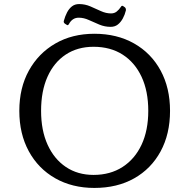

<svg xmlns="http://www.w3.org/2000/svg" viewBox="-20 -916 931 944"><path d="M444 8Q335 8 251.5 -39.5Q168 -87 121.5 -172.5Q75 -258 75 -371Q75 -484 122 -569Q169 -654 252 -702Q335 -750 444 -750Q555 -750 639 -702.5Q723 -655 769.5 -569.5Q816 -484 816 -371Q816 -257 769.5 -171.5Q723 -86 639.5 -39Q556 8 444 8ZM440 -56Q522 -56 582.5 -95Q643 -134 676 -204.5Q709 -275 709 -371Q709 -468 676 -538.5Q643 -609 583 -647.5Q523 -686 440 -686Q361 -686 303 -647.5Q245 -609 213.5 -538.5Q182 -468 182 -371Q182 -275 214 -204.5Q246 -134 304 -95Q362 -56 440 -56ZM300 -799Q291 -805 294 -814Q300 -836 309.5 -854.5Q319 -873 333.5 -884.5Q348 -896 369 -896Q398 -896 424.5 -884.5Q451 -873 476 -861.5Q501 -850 526 -850Q542 -850 553.5 -859Q565 -868 575 -883Q579 -891 587 -885L594 -880Q600 -875 599 -865Q594 -844 584 -825.5Q574 -807 559.5 -795.5Q545 -784 524 -784Q495 -784 468.5 -795Q442 -806 417 -817.5Q392 -829 367 -829Q351 -829 339 -821Q327 -813 319 -798Q314 -789 308 -794Z"/></svg>

Font: Hahmlet
Style: Regular
Weight: 400
Designer: Minjoo Ham & Mark Frömberg
Foundry: hypertype
Version: Version 1.002